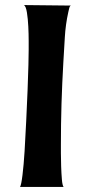

<svg xmlns="http://www.w3.org/2000/svg" viewBox="-20 -733 337 762"><path d="M93.8 -535.2Q93.8 -543.9 93.8 -570.8Q93.8 -597.7 92.3 -627.9Q90.8 -658.2 86.9 -683.1Q83 -708 75.2 -712.9L261.7 -710.9Q256.8 -710 254.4 -699.2Q252 -688.5 251 -684.6Q240.2 -635.7 237.3 -585.4Q234.4 -535.2 231.4 -485.4Q226.6 -402.3 224.1 -321.3Q221.7 -240.2 221.7 -157.2Q221.7 -149.4 221.7 -124.5Q221.7 -99.6 222.7 -72.3Q223.6 -44.9 225.6 -21Q227.5 2.9 232.4 8.8H59.6Q64.5 1 69.3 -38.6Q74.2 -78.1 77.6 -133.3Q81.1 -188.5 84 -252.4Q86.9 -316.4 89.4 -374Q91.8 -431.6 92.8 -475.6Q93.8 -519.5 93.8 -535.2Z"/></svg>

Font: Cherry Cream Soda
Style: Regular
Weight: 400
Designer: Font Diner, Inc
Foundry: Font Diner, Inc
Version: Version 1.000